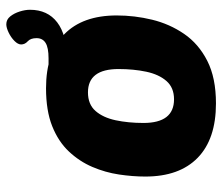

<svg xmlns="http://www.w3.org/2000/svg" viewBox="-68 -629 705 609"><g transform="rotate(-90 284.5 -324.5)"><path d="M261 8Q148 8 88.5 -50Q29 -108 29 -216Q29 -256 35.5 -299.5Q42 -343 59.5 -384Q77 -425 108.5 -458.5Q140 -492 189 -511.5Q238 -531 309 -531Q421 -531 480.5 -473Q540 -415 540 -307Q540 -250 526.5 -194.5Q513 -139 481.5 -93Q450 -47 396 -19.5Q342 8 261 8ZM274 -125Q311 -125 332 -149Q353 -173 361.5 -213Q370 -253 370 -301Q370 -398 296 -398Q258 -398 237 -374Q216 -350 207.5 -310Q199 -270 199 -222Q199 -125 274 -125ZM403 -465 367 -523H404Q438 -523 453 -532.5Q468 -542 468 -561Q468 -580 458 -589Q448 -598 448 -610Q448 -620 459 -631Q470 -642 485.5 -649.5Q501 -657 512 -657Q527 -657 537 -644.5Q547 -632 552.5 -614.5Q558 -597 558 -582Q558 -526 518 -495.5Q478 -465 403 -465Z"/></g></svg>

Font: Asap ExtraBold
Style: Italic
Weight: 800
Italic angle: -6°
Designer: Pablo Cosgaya
Foundry: Omnibus-Type
Version: Version 3.001; ttfautohint (v1.8.4.7-5d5b)